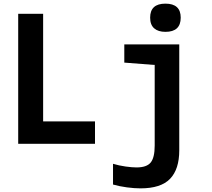

<svg xmlns="http://www.w3.org/2000/svg" viewBox="-20 -790 1167 1055"><path d="M80 0V-714H217V-123H502V0ZM889 -615Q849 -615 827 -634.5Q805 -654 805 -693Q805 -770 889 -770Q973 -770 973 -693Q973 -615 889 -615ZM752 245Q718 245 677 239.5Q636 234 601 224V110Q634 120 670 125Q706 130 730 130Q786 130 808 103Q830 76 830 10V-433L663 -446V-546H965V36Q965 140 914.5 192.5Q864 245 752 245Z"/></svg>

Font: Noto Sans Mono SemiCondensed
Style: Bold
Weight: 700
Width: 4
Designer: Monotype Design Team
Foundry: Monotype Imaging Inc.
Version: Version 2.014